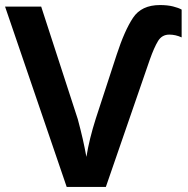

<svg xmlns="http://www.w3.org/2000/svg" viewBox="-20 -740 744 760"><path d="M650 -603Q675 -603 699 -592V-702Q687 -709 665 -714.5Q643 -720 613 -720Q540 -720 506.5 -669.5Q473 -619 442 -524L359 -270Q346 -229 337 -192.5Q328 -156 322 -119Q315 -157 307.5 -190Q300 -223 288 -268L143 -714H0L244 0H399L573 -504Q590 -552 605.5 -577.5Q621 -603 650 -603Z"/></svg>

Font: Noto Sans UI
Style: Bold
Weight: 700
Designer: Monotype Design Team
Foundry: Monotype Imaging Inc.
Version: Version 1.901